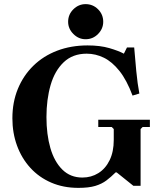

<svg xmlns="http://www.w3.org/2000/svg" viewBox="-20 -900 770 930"><path d="M456 -320H706V-285H671L661 -275V0H626L545 -65H540Q518 -43 495.5 -26Q473 -9 441.5 0.5Q410 10 360 10H359Q287 10 228 -15.5Q169 -41 127 -87Q85 -133 62.5 -194.5Q40 -256 40 -327Q40 -405 66.5 -469.5Q93 -534 141.5 -581.5Q190 -629 257 -654.5Q324 -680 404 -680Q465 -680 509.5 -667Q554 -654 580 -640L595 -670H630Q634 -619 640 -556.5Q646 -494 655 -447L622 -437Q594 -512 558.5 -556.5Q523 -601 483 -620.5Q443 -640 400 -640Q332 -640 288.5 -598.5Q245 -557 225 -487.5Q205 -418 205 -333Q205 -249 224 -183Q243 -117 282 -78.5Q321 -40 379 -40Q422 -40 456.5 -61.5Q491 -83 511 -124Q531 -165 531 -222V-275L521 -285H456ZM394.6 -710Q360.8 -710 335.4 -735.4Q310 -760.8 310 -794.6Q310 -830 335.4 -855Q360.8 -880 394.6 -880Q430 -880 455 -855Q480 -830 480 -794.6Q480 -760.8 455 -735.4Q430 -710 394.6 -710Z"/></svg>

Font: Brygada 1918
Style: Regular
Weight: 400
Designer: Mateusz Machalski | Borys Kosmynka | Przemek Hoffer
Foundry: NIEPODLEGLA 2018
Version: Version 3.006